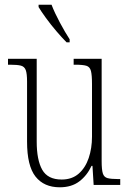

<svg xmlns="http://www.w3.org/2000/svg" viewBox="-20 -786 550 816"><path d="M234 10Q167 10 131 -35.5Q95 -81 95 -184V-439Q95 -473 89.5 -488Q84 -503 69 -507Q54 -511 23 -511H14V-536H136V-184Q136 -106 159.5 -64.5Q183 -23 242 -23Q286 -23 314.5 -48Q343 -73 357 -114.5Q371 -156 371 -205V-429Q371 -467 366.5 -484.5Q362 -502 347 -506.5Q332 -511 300 -511H293V-536H412V-101Q412 -65 417 -49Q422 -33 437 -29Q452 -25 481 -25H491V0H378L373 -81H369Q350 -40 317 -15Q284 10 234 10ZM263 -606Q245 -624 220.5 -652.5Q196 -681 175 -710Q154 -739 144 -756V-766H199Q212 -732 234.5 -690Q257 -648 276 -619V-606Z"/></svg>

Font: Noto Serif Tamil Condensed ExtraLight
Style: Italic
Weight: 200
Width: 3
Italic angle: -12°
Designer: Indian Type Foundry, Tom Grace, and the Monotype Design Team
Foundry: Monotype Imaging Inc.
Version: Version 2.003; ttfautohint (v1.8.4.7-5d5b)